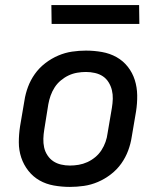

<svg xmlns="http://www.w3.org/2000/svg" viewBox="-20 -727 640 755"><path d="M255 8Q223 8 192 2.5Q161 -3 135.5 -17.5Q110 -32 91.5 -55.5Q73 -79 63.5 -107.5Q54 -136 54 -167.5Q54 -199 59 -231L76 -331Q80 -358 90 -385Q100 -412 117 -436Q134 -460 158 -478.5Q182 -497 209 -508.5Q236 -520 263.5 -524Q291 -528 318 -528Q350 -528 381 -522.5Q412 -517 438 -502.5Q464 -488 482.5 -464.5Q501 -441 510 -412.5Q519 -384 519.5 -352.5Q520 -321 515 -289L498 -189Q494 -162 484 -135Q474 -108 457 -84Q440 -60 416 -41.5Q392 -23 365 -11.5Q338 0 310 4Q282 8 255 8ZM255 -76Q272 -76 289.5 -79Q307 -82 323.5 -89.5Q340 -97 354.5 -109Q369 -121 379 -136.5Q389 -152 395 -169Q401 -186 403 -203L420 -303Q423 -321 423.5 -338.5Q424 -356 420 -372.5Q416 -389 407 -403.5Q398 -418 384.5 -427Q371 -436 353.5 -440Q336 -444 318 -444Q301 -444 283.5 -441Q266 -438 250 -430.5Q234 -423 219.5 -411Q205 -399 195 -383.5Q185 -368 179 -351Q173 -334 170 -317L154 -217Q151 -199 150.5 -181.5Q150 -164 153.5 -147.5Q157 -131 166.5 -116.5Q176 -102 189.5 -93Q203 -84 220 -80Q237 -76 255 -76ZM183 -633 182 -707H527L528 -633Z"/></svg>

Font: Iosevka Medium Extended
Style: Italic
Weight: 500
Width: 7
Italic angle: -9°
Monospace: yes
Designer: Belleve Invis
Foundry: Belleve Invis
Version: Version 32.5.0; ttfautohint (v1.8.4)